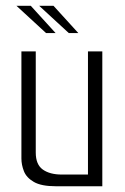

<svg xmlns="http://www.w3.org/2000/svg" viewBox="-20 -649 436 669"><path d="M175.3 0Q123.6 0 97.8 -15.2Q71.9 -30.3 63.3 -52.6Q54.6 -74.8 54.6 -96.8V-470H104.6V-117.5Q104.6 -75.6 129.2 -58.2Q153.7 -40.8 195.3 -40.8H286.5V-470H336.5V0ZM140.5 -533.8 37.3 -628.8H87.2L173.7 -533.8ZM219.7 -533.8 116.5 -628.8H166.4L252.9 -533.8Z"/></svg>

Font: Smooch Sans Thin
Style: Regular
Weight: 100
Designer: Robert E. Leuschke
Foundry: Robert E. Leuschke
Version: Version 1.010